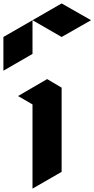

<svg xmlns="http://www.w3.org/2000/svg" viewBox="-194 -1120 561 1140"><path d="M-1 -1000Q56.6 -966.8 171.9 -900.4Q230.5 -933.6 346.7 -1000Q288.1 -1033.2 171.9 -1099.6Q114.3 -1066.4 -1 -1000ZM-173.8 -900.4Q-116.2 -933.6 -1 -1000Q-1 -933.6 -1 -799.8Q-58.6 -766.6 -173.8 -700.2Q-173.8 -766.6 -173.8 -900.4ZM-86.9 -549.8Q-29.3 -583 85.9 -650.4Q115.2 -633.8 171.9 -599.6Q171.9 -433.6 171.9 -99.6Q114.3 -66.4 -1 0Q-1 -167 -1 -500Q-29.3 -516.6 -86.9 -549.8Z"/></svg>

Font: DreiFraktur
Style: Regular
Weight: 400
Designer: JayCobs
Version: Version 1.2